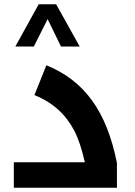

<svg xmlns="http://www.w3.org/2000/svg" viewBox="-20 -883 635 903"><path d="M52 -664H139L204 -793L267 -664H355L244 -863H162ZM45 -120V0H530V-116C482 -359 377 -504 198 -576L142 -436C230 -400 289 -345 329 -269C349 -231 365 -181 379 -120Z"/></svg>

Font: Noto Kufi Arabic
Style: Bold
Weight: 700
Designer: Monotype Design Team, David Williams, Khaled Hosny
Foundry: Google LLC
Version: Version 2.109